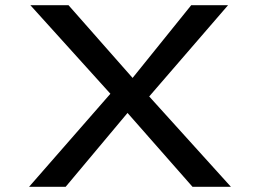

<svg xmlns="http://www.w3.org/2000/svg" viewBox="-20 -720 1002 740"><path d="M722 0 444 -316 97 -700H244L511 -397L870 0ZM92 0 425 -381 486 -302 233 0ZM535 -325 476 -401 717 -700H859Z"/></svg>

Font: Lexend Zetta
Style: Regular
Weight: 400
Designer: Bonnie Shaver-Troup, Thomas Jockin
Foundry: Lexend
Version: Version 1.007